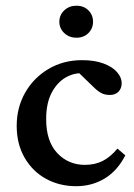

<svg xmlns="http://www.w3.org/2000/svg" viewBox="-20 -640 466 668"><path d="M245.1 7.8Q187.5 7.8 140.6 -17.6Q93.8 -43 65.9 -90.8Q38.1 -138.7 38.1 -202.1Q38.1 -265.6 67.4 -317.4Q96.7 -369.1 148.4 -399.9Q200.2 -430.7 265.6 -430.7Q308.6 -430.7 339.4 -419.4Q370.1 -408.2 386.7 -389.6Q403.3 -371.1 403.3 -350.6Q403.3 -332 392.1 -320.8Q380.9 -309.6 362.3 -309.6Q345.7 -309.6 333 -315.9Q320.3 -322.3 303.7 -338.9L247.1 -393.6L286.1 -382.8Q251 -390.6 217.3 -375Q183.6 -359.4 162.1 -321.8Q140.6 -284.2 140.6 -225.6Q140.6 -148.4 179.2 -107.4Q217.8 -66.4 275.4 -66.4Q309.6 -66.4 336.4 -79.6Q363.3 -92.8 388.7 -123L416 -99.6Q388.7 -45.9 344.2 -19Q299.8 7.8 245.1 7.8ZM246.1 -508.8Q220.7 -508.8 203.6 -524.9Q186.5 -541 186.5 -564.5Q186.5 -587.9 203.6 -604Q220.7 -620.1 246.1 -620.1Q271.5 -620.1 287.6 -604Q303.7 -587.9 303.7 -564.5Q303.7 -541 287.6 -524.9Q271.5 -508.8 246.1 -508.8Z"/></svg>

Font: Crimson Pro Medium
Style: Regular
Weight: 500
Designer: Jacques Le Bailly
Foundry: Baron von Fonthausen
Version: Version 1.003